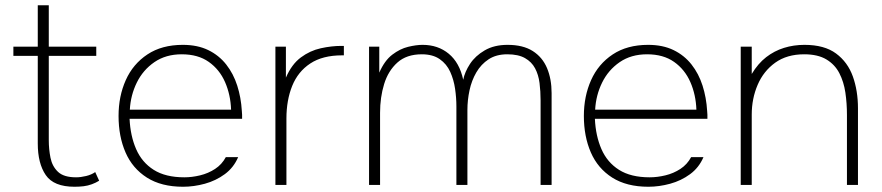

<svg xmlns="http://www.w3.org/2000/svg" viewBox="-20 -705 3361 732"><path d="M264 7Q185 7 154.5 -37.5Q124 -82 124 -158V-492H31V-527H124V-685H166V-527H347V-492H166V-170Q166 -136 172.5 -103.5Q179 -71 201 -50Q223 -29 270 -29Q288 -29 308.5 -34Q329 -39 343 -49L358 -16Q345 -8 330 -2.5Q315 3 299 5Q283 7 264 7Z M678 7Q595 7 540 -28Q485 -63 458.5 -124Q432 -185 432 -263Q432 -338 459.5 -399.5Q487 -461 542 -497.5Q597 -534 677 -534Q733 -534 774 -514Q815 -494 842.5 -459Q870 -424 884.5 -378.5Q899 -333 902 -282Q903 -275 903 -267.5Q903 -260 903 -252H474Q477 -187 499 -136.5Q521 -86 566 -57.5Q611 -29 683 -29Q712 -29 743 -36.5Q774 -44 800 -61Q826 -78 841 -106H888Q871 -66 837 -41Q803 -16 761 -4.5Q719 7 678 7ZM475 -287H861Q859 -344 838 -392Q817 -440 776 -469Q735 -498 673 -498Q612 -498 568.5 -468Q525 -438 501.5 -390Q478 -342 475 -287Z M1030 0V-527H1070V-409Q1092 -460 1127 -486Q1162 -512 1203 -521Q1244 -530 1281 -530Q1283 -530 1286 -530Q1289 -530 1291 -530V-494H1284Q1210 -494 1163 -463Q1116 -432 1094 -377.5Q1072 -323 1072 -253V0Z M1387 0V-527H1426V-428Q1446 -474 1475.5 -496.5Q1505 -519 1536 -526.5Q1567 -534 1591 -534Q1650 -534 1691 -500Q1732 -466 1746 -401Q1752 -431 1772 -461.5Q1792 -492 1828 -513Q1864 -534 1915 -534Q1974 -534 2011 -510.5Q2048 -487 2065.5 -445.5Q2083 -404 2083 -350V0H2041V-322Q2041 -357 2037 -388.5Q2033 -420 2020 -444.5Q2007 -469 1981.5 -483.5Q1956 -498 1914 -498Q1872 -498 1843 -479Q1814 -460 1796 -429Q1778 -398 1770 -360.5Q1762 -323 1762 -286V0H1720V-299Q1720 -332 1715 -366.5Q1710 -401 1696.5 -431Q1683 -461 1656.5 -479.5Q1630 -498 1588 -498Q1530 -498 1495 -466.5Q1460 -435 1444.5 -384.5Q1429 -334 1429 -275V0Z M2452 7Q2369 7 2314 -28Q2259 -63 2232.5 -124Q2206 -185 2206 -263Q2206 -338 2233.5 -399.5Q2261 -461 2316 -497.5Q2371 -534 2451 -534Q2507 -534 2548 -514Q2589 -494 2616.5 -459Q2644 -424 2658.5 -378.5Q2673 -333 2676 -282Q2677 -275 2677 -267.5Q2677 -260 2677 -252H2248Q2251 -187 2273 -136.5Q2295 -86 2340 -57.5Q2385 -29 2457 -29Q2486 -29 2517 -36.5Q2548 -44 2574 -61Q2600 -78 2615 -106H2662Q2645 -66 2611 -41Q2577 -16 2535 -4.5Q2493 7 2452 7ZM2249 -287H2635Q2633 -344 2612 -392Q2591 -440 2550 -469Q2509 -498 2447 -498Q2386 -498 2342.5 -468Q2299 -438 2275.5 -390Q2252 -342 2249 -287Z M2804 0V-527H2846V-423Q2870 -463 2901 -487Q2932 -511 2969 -522.5Q3006 -534 3047 -534Q3123 -534 3167.5 -501Q3212 -468 3231.5 -413.5Q3251 -359 3251 -292V0H3209V-267Q3209 -311 3203 -352Q3197 -393 3180 -426Q3163 -459 3130.5 -478.5Q3098 -498 3046 -498Q2980 -498 2935.5 -466Q2891 -434 2868.5 -381.5Q2846 -329 2846 -268V0Z"/></svg>

Font: Onest Thin
Style: Regular
Weight: 250
Designer: Dmitri Voloshin, Andrey Kudryavtsev
Foundry: Dmitri Voloshin, Andrey Kudryavtsev
Version: Version 1.000;gftools[0.9.33]